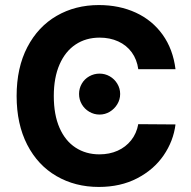

<svg xmlns="http://www.w3.org/2000/svg" viewBox="-20 -737 764 767"><path d="M378.2 -586.7Q323.2 -586.7 281.9 -559.2Q240.6 -531.7 217.8 -479.3Q194.9 -426.9 194.9 -353.5Q194.9 -278.5 217.8 -226.3Q240.6 -174.2 281.9 -147.3Q323.2 -120.4 377.1 -120.4Q417.3 -120.4 449.8 -134.9Q482.2 -149.4 503.8 -176.5Q525.4 -203.5 532.4 -241L681.1 -239.9Q672.8 -173.5 633.6 -116.3Q594.4 -59.2 527.9 -24.7Q461.5 9.8 374.9 9.8Q280.2 9.8 205.5 -33.6Q130.9 -76.9 88.6 -159.1Q46.4 -241.4 46.4 -353.5Q46.4 -466.6 89.2 -548.7Q132 -630.7 206.4 -673.7Q280.8 -716.8 374.9 -716.8Q456.7 -716.8 522.5 -686.5Q588.3 -656.2 629.7 -598.4Q671.1 -540.6 681.1 -460.6H532.4Q527 -499.6 506.2 -528.1Q485.4 -556.5 452.2 -571.6Q419 -586.7 378.2 -586.7ZM295.8 -361.6Q295.8 -383.7 306.6 -402.5Q317.4 -421.3 336.5 -432.1Q355.6 -442.9 377.7 -442.9Q399.7 -442.9 418.5 -432.1Q437.3 -421.3 448.6 -402.5Q460 -383.7 460 -361.6Q460 -339.5 448.6 -320.7Q437.3 -301.9 418.5 -290.6Q399.7 -279.3 377.7 -279.3Q355.6 -279.3 336.5 -290.6Q317.4 -301.9 306.6 -320.7Q295.8 -339.5 295.8 -361.6Z"/></svg>

Font: Pretendard GOV Variable
Style: Regular
Weight: 400
Designer: Base glyphs from Inter by Rasmus Andersson; Hangul glyphs from Noto Sans CJK(Source Han Sans) by Jang Soo-young and Kang
Foundry: Kil Hyung-jin
Version: Version 1.307;Glyphs 3.2 (3192)